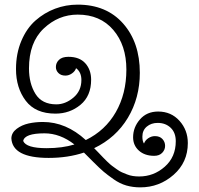

<svg xmlns="http://www.w3.org/2000/svg" viewBox="-20 -671 857 828"><path d="M585 137Q553 137 525 129Q497 121 470 102Q443 83 427 69.5Q411 56 381.5 26.5Q352 -3 342 -13Q273 10 190 10Q33 10 29 -75Q30 -99 52 -115.5Q74 -132 103 -138.5Q132 -145 165 -145Q265 -145 350 -67Q434 -108 479.5 -187.5Q525 -267 525 -371Q525 -476 468.5 -542Q412 -608 315 -608Q232 -608 168.5 -548Q105 -488 105 -376Q105 -311 133 -266Q161 -221 223 -221Q262 -221 296.5 -250Q331 -279 331 -326Q331 -360 308 -377Q304 -364 290.5 -354.5Q277 -345 262 -345Q243 -345 232 -356Q221 -367 221 -382Q221 -400 234.5 -413Q248 -426 275 -426Q323 -426 348 -398Q373 -370 373 -327Q373 -257 327 -219Q281 -181 219 -181Q133 -181 91 -236.5Q49 -292 49 -373Q49 -440 72 -494.5Q95 -549 133 -582.5Q171 -616 217.5 -633.5Q264 -651 315 -651Q439 -651 511 -569.5Q583 -488 583 -357Q583 -249 531.5 -163Q480 -77 386 -32Q390 -28 405 -12.5Q420 3 424.5 8Q429 13 442.5 26Q456 39 463 44Q470 49 483 58.5Q496 68 505.5 72Q515 76 527.5 81Q540 86 553 88Q566 90 580 90Q643 90 690.5 48Q738 6 738 -62Q738 -99 716 -120Q694 -141 660 -141Q632 -141 613 -125Q594 -109 594 -82Q594 -62 601 -52Q606 -66 619.5 -75Q633 -84 648 -84Q669 -84 680.5 -71.5Q692 -59 692 -42Q692 -25 679.5 -12Q667 1 645 1Q604 1 579 -21.5Q554 -44 554 -79Q554 -122 583.5 -156Q613 -190 662 -190Q718 -190 754 -150Q790 -110 790 -54Q790 29 728.5 83Q667 137 585 137ZM172 -96Q86 -96 80 -63Q93 -32 181 -32Q249 -32 301 -48Q239 -96 172 -96Z"/></svg>

Font: Bonbon
Style: Regular
Weight: 400
Designer: Ksenia Erulevich
Foundry: Cyreal (www.cyreal.org)
Version: Version 1.001